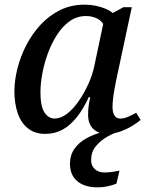

<svg xmlns="http://www.w3.org/2000/svg" viewBox="-20 -566 636 826"><path d="M174 10Q130 10 100 -14Q70 -38 56 -79.5Q42 -121 42 -173Q42 -220 55 -271.5Q68 -323 93 -371.5Q118 -420 154.5 -459.5Q191 -499 238.5 -522.5Q286 -546 344 -546Q368 -546 390.5 -541.5Q413 -537 432.5 -529Q452 -521 465 -510L511 -535H547L479 -217Q477 -206 473 -185Q469 -164 466.5 -142.5Q464 -121 464 -107Q464 -82 472.5 -69Q481 -56 497 -56Q514 -56 531 -63.5Q548 -71 566 -81L585 -50Q570 -37 546.5 -23Q523 -9 495.5 0.5Q468 10 441 10Q403 10 381 -11.5Q359 -33 359 -72Q359 -92 361 -108Q363 -124 368 -148H362Q339 -98 311 -62.5Q283 -27 249.5 -8.5Q216 10 174 10ZM215 -56Q241 -56 267.5 -76Q294 -96 317.5 -129.5Q341 -163 360 -204.5Q379 -246 387 -288L424 -463Q413 -480 393 -488.5Q373 -497 350 -497Q311 -497 280 -475Q249 -453 225.5 -416.5Q202 -380 186 -336.5Q170 -293 162 -249Q154 -205 154 -170Q154 -108 171.5 -82Q189 -56 215 -56ZM400 240Q344 240 312.5 213.5Q281 187 281 138Q281 102 300 74.5Q319 47 352.5 28.5Q386 10 430 0H491Q468 7 440 23Q412 39 392 63.5Q372 88 372 123Q372 147 388 161.5Q404 176 429 176Q443 176 459 174Q475 172 494 168L481 224Q464 231 443 235.5Q422 240 400 240Z"/></svg>

Font: ET Text
Style: Italic
Weight: 470
Italic angle: -12°
Designer: Monotype Design Team
Foundry: Monotype Imaging Inc.
Version: Version 2.009